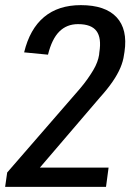

<svg xmlns="http://www.w3.org/2000/svg" viewBox="-29 -728 508 748"><path d="M-1 -56 282 -382Q299 -402 312 -420.5Q325 -439 334.5 -455Q344 -471 349.5 -486Q355 -501 357 -514L358 -524Q367 -580 347 -607Q327 -634 275 -634Q231 -634 202 -605Q173 -576 158 -515L65 -524Q87 -615 142.5 -661.5Q198 -708 286 -708Q381 -708 425 -661Q469 -614 456 -526L454 -514Q451 -490 440 -464Q429 -438 409 -409Q389 -380 360 -348L75 -15L64 -75H394L384 0H-9Z"/></svg>

Font: Pathway Extreme Condensed Medium
Style: Italic
Weight: 500
Width: 3
Italic angle: -8°
Version: Version 1.001;gftools[0.9.26]